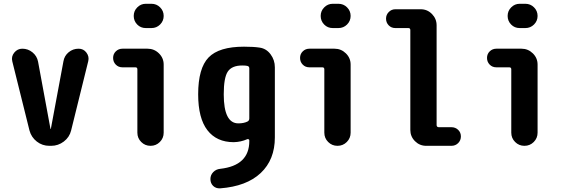

<svg xmlns="http://www.w3.org/2000/svg" viewBox="-20 -780 3040 1027"><path d="M400.4 -519.5Q426.8 -519.5 442.4 -498.5Q458 -477.5 452.1 -453.1L360.4 -82Q351.6 -45.9 321.3 -22.9Q291 0 253.9 0H244.1Q206.1 0 176.8 -22.9Q147.5 -45.9 137.7 -82L45.9 -451.2Q39.1 -477.5 56.2 -498.5Q73.2 -519.5 99.6 -519.5Q129.9 -519.5 153.8 -500Q177.7 -480.5 183.6 -450.2L250 -90.8Q250 -89.8 251 -89.8Q252 -89.8 252 -90.8L319.3 -452.1Q324.2 -481.4 347.2 -500.5Q370.1 -519.5 400.4 -519.5Z M769.5 -519.5Q804.7 -519.5 830.1 -494.6Q855.5 -469.7 855.5 -434.6V-70.3Q855.5 -41 835 -20.5Q814.5 0 785.2 0Q755.9 0 735.4 -20.5Q714.8 -41 714.8 -70.3V-409.2Q714.8 -419.9 704.1 -419.9H634.8Q613.3 -419.9 599.1 -434.6Q585 -449.2 585 -470.2Q585 -491.2 599.6 -505.4Q614.3 -519.5 634.8 -519.5ZM790 -759.8Q817.4 -759.8 836.4 -740.7Q855.5 -721.7 855.5 -694.8Q855.5 -668 836.4 -648.9Q817.4 -629.9 790 -629.9H759.8Q732.4 -629.9 713.9 -648.9Q695.3 -668 695.3 -694.8Q695.3 -721.7 714.4 -740.7Q733.4 -759.8 759.8 -759.8Z M1313.5 -146.5V-414.1Q1313.5 -425.8 1301.8 -427.7Q1293.9 -429.7 1275.4 -429.7Q1220.7 -429.7 1198.7 -397.5Q1176.8 -365.2 1176.8 -275.4Q1176.8 -120.1 1254.9 -120.1Q1284.2 -120.1 1303.7 -129.9Q1313.5 -134.8 1313.5 -146.5ZM1368.2 -525.4Q1404.3 -520.5 1427.2 -489.7Q1450.2 -459 1450.2 -419.9V-44.9Q1450.2 74.2 1374.5 145.5Q1298.8 216.8 1157.2 227.5Q1134.8 228.5 1120.1 214.4Q1105.5 200.2 1105.5 177.7Q1105.5 156.2 1120.6 140.6Q1135.7 125 1158.2 123Q1313.5 105.5 1313.5 -25.4V-29.3Q1313.5 -33.2 1309.6 -35.2Q1305.7 -37.1 1301.8 -35.2Q1268.6 -20.5 1230.5 -19.5Q1138.7 -19.5 1089.4 -83.5Q1040 -147.5 1040 -275.4Q1040 -415 1095.7 -472.7Q1151.4 -530.3 1285.2 -530.3Q1336.9 -530.3 1368.2 -525.4Z M1769.5 -519.5Q1804.7 -519.5 1830.1 -494.6Q1855.5 -469.7 1855.5 -434.6V-70.3Q1855.5 -41 1835 -20.5Q1814.5 0 1785.2 0Q1755.9 0 1735.4 -20.5Q1714.8 -41 1714.8 -70.3V-409.2Q1714.8 -419.9 1704.1 -419.9H1634.8Q1613.3 -419.9 1599.1 -434.6Q1585 -449.2 1585 -470.2Q1585 -491.2 1599.6 -505.4Q1614.3 -519.5 1634.8 -519.5ZM1790 -759.8Q1817.4 -759.8 1836.4 -740.7Q1855.5 -721.7 1855.5 -694.8Q1855.5 -668 1836.4 -648.9Q1817.4 -629.9 1790 -629.9H1759.8Q1732.4 -629.9 1713.9 -648.9Q1695.3 -668 1695.3 -694.8Q1695.3 -721.7 1714.4 -740.7Q1733.4 -759.8 1759.8 -759.8Z M2394.5 -99.6Q2416 -99.6 2430.7 -85.4Q2445.3 -71.3 2445.3 -50.3Q2445.3 -29.3 2430.7 -14.6Q2416 0 2394.5 0H2259.8Q2224.6 0 2199.7 -24.9Q2174.8 -49.8 2174.8 -85V-619.1Q2174.8 -629.9 2164.1 -629.9H2094.7Q2073.2 -629.9 2059.1 -644.5Q2044.9 -659.2 2044.9 -680.2Q2044.9 -701.2 2059.6 -715.8Q2074.2 -730.5 2094.7 -730.5H2230.5Q2265.6 -730.5 2290.5 -705.1Q2315.4 -679.7 2315.4 -644.5V-111.3Q2315.4 -100.6 2326.2 -99.6Z M2769.5 -519.5Q2804.7 -519.5 2830.1 -494.6Q2855.5 -469.7 2855.5 -434.6V-70.3Q2855.5 -41 2835 -20.5Q2814.5 0 2785.2 0Q2755.9 0 2735.4 -20.5Q2714.8 -41 2714.8 -70.3V-409.2Q2714.8 -419.9 2704.1 -419.9H2634.8Q2613.3 -419.9 2599.1 -434.6Q2585 -449.2 2585 -470.2Q2585 -491.2 2599.6 -505.4Q2614.3 -519.5 2634.8 -519.5ZM2790 -759.8Q2817.4 -759.8 2836.4 -740.7Q2855.5 -721.7 2855.5 -694.8Q2855.5 -668 2836.4 -648.9Q2817.4 -629.9 2790 -629.9H2759.8Q2732.4 -629.9 2713.9 -648.9Q2695.3 -668 2695.3 -694.8Q2695.3 -721.7 2714.4 -740.7Q2733.4 -759.8 2759.8 -759.8Z"/></svg>

Font: Rounded-X Mgen+ 1mn bold
Style: Bold
Weight: 700
Designer: [Source Han Sans]
Ryoko NISHIZUKA  (kana & ideographs); Paul D. Hunt (Latin, Greek & Cyrillic); Wenlong ZHANG  (bopomofo
Version: Version 1.059.20150602